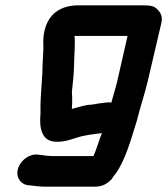

<svg xmlns="http://www.w3.org/2000/svg" viewBox="-20 -535 628 721"><path d="M250 -126C250 -131 250 -138 251 -146V-168L250 -190C253 -220 257 -253 258 -284C258 -321 263 -366 260 -400H459L420 -229C414 -203 406 -180 399 -153V-150C392 -151 386 -151 379 -150C367 -148 350 -147 337 -144L323 -142C300 -142 271 -131 250 -126ZM147 -419C139 -384 145 -367 142 -335C140 -310 140 -285 139 -261C137 -221 133 -179 132 -143V-121V-107C127 -56 136 -6 186 -3C229 1 262 -20 300 -26C303 -27 313 -28 316 -29L330 -31C338 -32 353 -34 361 -35H362L363 -36C351 -7 343 25 331 51H174L157 50C147 49 140 48 135 47L125 46C93 40 59 66 49 94C37 127 55 155 82 160L92 161C104 163 134 166 148 166H337C365 166 384 154 399 138C404 132 408 123 413 119C451 67 472 -12 494 -82C506 -132 523 -180 535 -231L586 -449C590 -466 587 -481 577 -493C561 -513 549 -515 513 -515H275C210 -515 162 -485 147 -419Z"/></svg>

Font: Electronic
Style: UltHvIt
Weight: 900
Version: Version 1.011